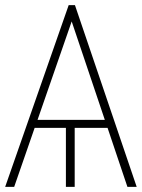

<svg xmlns="http://www.w3.org/2000/svg" viewBox="-24 -727 552 747"><path d="M394.5 -229.5H266.6V0H232.4V-229.5H110.8L31.2 0H-3.9L243.2 -707H267.6L507.8 0H471.7ZM383.8 -260.7 254.9 -643.6 122.1 -260.7Z"/></svg>

Font: Pretendard JP Thin
Style: Regular
Weight: 100
Designer: Base glyphs from Inter by Rasmus Andersson; Hangeul glyphs from Noto Sans CJK(Source Han Sans) by Jang Soo-young and Kan
Foundry: Kil Hyung-jin
Version: Version 1.309